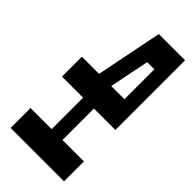

<svg xmlns="http://www.w3.org/2000/svg" viewBox="-21 -1240 1780 1780"><g transform="rotate(-45 868.5 -350.0)"><path d="M100 0V-700H361V-423H773V-700H1034V-475L1687 -344V0H773V-281H361V0ZM1034 -142H1426V-236L1034 -315Z"/></g></svg>

Font: Stalinist One
Style: Regular
Weight: 400
Designer: Jovanny Lemonad
Foundry: Alexey Maslov, Jovanny Lemonad
Version: Version 3.004